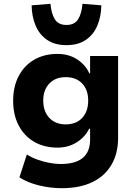

<svg xmlns="http://www.w3.org/2000/svg" viewBox="-20 -797 714 1008"><path d="M304 191Q245 191 185 176.5Q125 162 82 134L121 14Q146 30 176.5 41Q207 52 239 58Q271 64 298 64Q376 64 414.5 32Q453 0 453 -64V-121H448Q427 -78 383 -50Q339 -22 282 -22Q212 -22 159.5 -52.5Q107 -83 78 -138.5Q49 -194 49 -268Q49 -342 78 -397.5Q107 -453 159.5 -483.5Q212 -514 282 -514Q340 -514 384 -486Q428 -458 449 -412H453V-503H600V-73Q600 8 565.5 67.5Q531 127 465 159Q399 191 304 191ZM325 -144Q380 -144 411.5 -178Q443 -212 443 -269Q443 -325 411.5 -358.5Q380 -392 325 -392Q271 -392 239 -358.5Q207 -325 207 -269Q207 -212 239 -178Q271 -144 325 -144ZM329 -560Q268 -560 227.5 -587.5Q187 -615 167 -662.5Q147 -710 146 -769L245 -777Q249 -727 267.5 -696.5Q286 -666 329 -666Q372 -666 390.5 -696.5Q409 -727 413 -777L512 -769Q511 -710 491 -662.5Q471 -615 430.5 -587.5Q390 -560 329 -560Z"/></svg>

Font: Nunito Sans 7pt ExtraBold
Style: Regular
Weight: 800
Designer: Vernon Adams
Foundry: Vernon Adams
Version: Version 3.101;gftools[0.9.27]